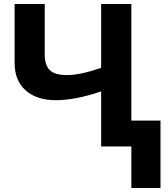

<svg xmlns="http://www.w3.org/2000/svg" viewBox="-20 -734 844 962"><path d="M486.8 -394V-713.9H638.2V-129.9H784.2V208H638.2V0H486.8V-275.9Q356.4 -231.9 260.3 -231.9Q164.1 -231.9 108.6 -281Q53.2 -330.1 53.2 -418.9V-713.9H204.1V-461.9Q204.1 -410.2 228 -384Q252 -357.9 316.9 -357.9Q381.8 -357.9 486.8 -394Z"/></svg>

Font: NotoSans-Bold
Style: Bold
Weight: 700
Designer: Monotype Design team
Foundry: Monotype Imaging Inc.
Version: Version 1.04